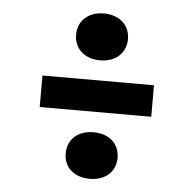

<svg xmlns="http://www.w3.org/2000/svg" viewBox="-46 -675 693 686"><g transform="rotate(5 300.0 -331.5)"><path d="M300 -460C356 -460 393 -494 393 -544C393 -594 356 -628 300 -628C244 -628 207 -594 207 -544C207 -494 244 -460 300 -460ZM500 -275V-388H100V-275ZM300 -35C356 -35 393 -68 393 -118C393 -169 356 -202 300 -202C244 -202 207 -169 207 -118C207 -68 244 -35 300 -35Z"/></g></svg>

Font: Tekne LDO
Style: Bold
Weight: 700
Monospace: yes
Designer: Alessio Laiso, Mario Rullo, Paolo Rosset
Foundry: Alessio Laiso
Version: Version 1.000;hotconv 1.0.109;makeotfexe 2.5.65596